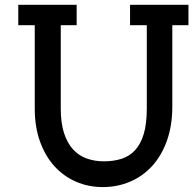

<svg xmlns="http://www.w3.org/2000/svg" viewBox="-20 -760 801 790"><path d="M55.2 -740.2H295.4V-656.2H230V-313Q230 -253.9 243.4 -212.6Q256.8 -171.4 280.5 -145.5Q304.2 -119.6 336.7 -107.9Q369.1 -96.2 407.2 -96.2Q446.8 -96.2 479.5 -106.4Q512.2 -116.7 535.4 -141.6Q558.6 -166.5 571.3 -208.3Q584 -250 584 -313V-656.2H515.1V-740.2H755.4V-656.2H689V-321.8Q689 -242.7 666.7 -180.9Q644.5 -119.1 606 -76.9Q567.4 -34.7 515.1 -12.5Q462.9 9.8 402.8 9.8Q344.2 9.8 293.2 -12.2Q242.2 -34.2 204.3 -75.7Q166.5 -117.2 144.8 -177.2Q123 -237.3 123 -313V-656.2H55.2Z"/></svg>

Font: Twentytwelve Slab
Style: TwentytwelveSlab
Weight: 400
Designer: Domenico Catapano
Version: Version 1.00 2012